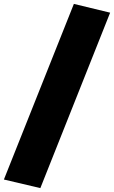

<svg xmlns="http://www.w3.org/2000/svg" viewBox="-27 -845 585 985"><path d="M352 -825 538 -780 180 120 -7 76Z"/></svg>

Font: Fira Sans Ultra
Style: Italic
Weight: 950
Italic angle: -8°
Designer: Carrois Corporate & Edenspiekermann AG
Foundry: Carrois Corporate GbR & Edenspiekermann AG
Version: Version 4.203;PS 004.203;hotconv 1.0.88;makeotf.lib2.5.64775